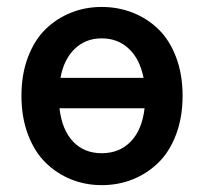

<svg xmlns="http://www.w3.org/2000/svg" viewBox="-20 -523 589 555"><path d="M273.9 12.2Q227.1 12.2 185.3 -4.6Q143.6 -21.5 111.6 -53Q79.6 -84.5 60.8 -134.3Q42 -184.1 42 -246.1Q42 -308.1 60.8 -357.7Q79.6 -407.2 111.6 -438.5Q143.6 -469.7 185.1 -486.3Q226.6 -502.9 273.9 -502.9Q321.8 -502.9 363.8 -486.3Q405.8 -469.7 438 -438.5Q470.2 -407.2 489 -357.7Q507.8 -308.1 507.8 -246.1Q507.8 -184.1 489 -134.3Q470.2 -84.5 438 -53Q405.8 -21.5 363.8 -4.6Q321.8 12.2 273.9 12.2ZM273.9 -412.1Q227.5 -412.1 196 -381.8Q164.6 -351.6 154.8 -297.9H395Q384.3 -352.1 352.5 -382.1Q320.8 -412.1 273.9 -412.1ZM273.9 -80.1Q325.2 -80.1 357.9 -113.8Q390.6 -147.5 397.9 -210H151.9Q159.2 -147.5 191.2 -113.8Q223.1 -80.1 273.9 -80.1Z"/></svg>

Font: Source Sans 3 Semibold
Style: Regular
Weight: 600
Designer: Paul D. Hunt
Foundry: Adobe
Version: Version 3.052;hotconv 1.1.0;makeotfexe 2.6.0